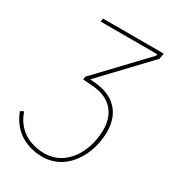

<svg xmlns="http://www.w3.org/2000/svg" viewBox="-217 -620 831 917"><g transform="rotate(30 198.5 -161.5)"><path d="M143 -221 205 -216C292 -208 368 -150 342 -5C327 83 264 189 138 177C56 169 1 127 -25 52L-43 61C-13 141 49 188 136 196C274 209 345 93 362 -3C388 -149 317 -224 206 -235L172 -238L409 -488L415 -520H80L77 -502H390L388 -493L146 -238Z"/></g></svg>

Font: Fixel Text 20240404 Thin
Style: Italic
Weight: 100
Width: 4
Italic angle: -10°
Designer: AlfaBravo + MacPaw
Foundry: Kyrylo Tkachov, Marchela Mozhyna, Serhii Makarenko, Maria Weinstein, Zakhar Kryvoshyya
Version: Version 1.211;Glyphs 3.2 (3225)